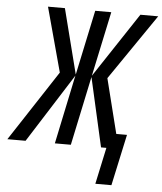

<svg xmlns="http://www.w3.org/2000/svg" viewBox="-127 -766 855 1011"><g transform="rotate(5 300.5 -260.5)"><path d="M415 193.4 456.5 0H428.2L345.7 -364.7L268.6 0H184.1L260.7 -364.7L29.3 0H-66.9L177.7 -373.5L85.4 -713.9H174.8L262.2 -370.6L335 -713.9H419.9L347.2 -371.6L573.7 -713.9H668L429.7 -366.2L502 -77.6H558.6L500 193.4Z"/></g></svg>

Font: Open Sans Condensed Medium
Style: Italic
Weight: 500
Width: 3
Italic angle: -12°
Designer: Monotype Design Team
Foundry: Monotype Imaging Inc.
Version: Version 3.000